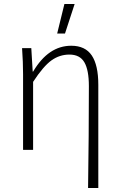

<svg xmlns="http://www.w3.org/2000/svg" viewBox="-20 -750 595 957"><path d="M304 -583H265L301 -730H352ZM470 187H419Q423 -77 423 -321Q423 -401 400.5 -439.5Q378 -478 326 -478Q277 -478 236.5 -449Q196 -420 145 -342V-3H95V-380Q95 -440 90 -510H136L143 -393H145Q221 -522 335 -522Q405 -522 437.5 -473.5Q470 -425 470 -327Z"/></svg>

Font: LXGW 975 Gothic SC 200W
Style: Regular
Weight: 200
Version: Version 2.01;February 25, 2021